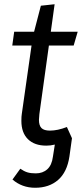

<svg xmlns="http://www.w3.org/2000/svg" viewBox="-20 -676 391 907"><path d="M166 -137Q164 -117 164 -110Q164 -83 176 -71Q188 -59 216 -59Q252 -59 296 -76L320 -23L308 63Q297 137 254.5 174Q212 211 146 211Q84 211 39 172L76 121Q93 133 109 138Q125 143 149 143Q182 143 203.5 123.5Q225 104 230 64L239 7Q219 12 199 12Q143 12 112 -18.5Q81 -49 81 -105Q81 -127 83 -138L129 -461H38L47 -526H141L173 -649L238 -656L220 -526H347L328 -461H211Z"/></svg>

Font: Fira Sans Book
Style: Italic
Weight: 350
Italic angle: -8°
Designer: bBox Type GmbH & Carrois Corporate GbR & Edenspiekermann AG
Foundry: bBox Type GmbH & Carrois Corporate GbR & Edenspiekermann AG
Version: Version 4.301